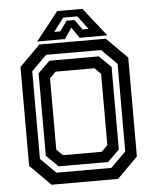

<svg xmlns="http://www.w3.org/2000/svg" viewBox="-58 -906 769 955"><g transform="rotate(-5 326.5 -429.0)"><path d="M160.5 0 57.5 -103V-597L160.5 -700H492.5L595.5 -597V-103L492.5 0ZM229.5 -141.5H423.5L454 -172V-528L423.5 -558.5H229.5L199 -528V-172ZM190 -57.5H464L540 -133V-570.5L464 -646H190L114 -570.5V-133ZM203.5 -88 144.5 -146V-557.5L203.5 -615.5H450.5L509 -557.5V-146L450.5 -88ZM263.5 -858H389.5L501.5 -716H363L326.5 -770L290 -716H151.5ZM290.5 -823 240 -756H270L305.5 -806H345.5L381.5 -756H411.5L361 -823Z"/></g></svg>

Font: Tourney Thin SemiBold
Style: Regular
Weight: 600
Version: Version 1.015